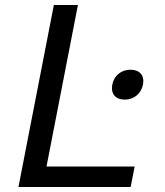

<svg xmlns="http://www.w3.org/2000/svg" viewBox="-20 -750 660 770"><path d="M480 -350.5C516.5 -350.5 546 -373.5 553.5 -411C560.5 -448 539.5 -470.5 503.5 -470.5C467.5 -470.5 437.5 -448 430.5 -411C423 -373.5 444 -350.5 480 -350.5ZM54 0H504L520 -82H166.5L292.5 -730H196Z"/></svg>

Font: Monaspace Neon
Style: Italic
Weight: 400
Italic angle: -11°
Designer: Riley Cran & the Lettermatic Team
Foundry: Lettermatic
Version: Version 1.200 (Monaspace Neon)